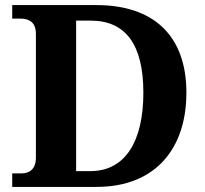

<svg xmlns="http://www.w3.org/2000/svg" viewBox="-20 -734 807 754"><path d="M28 0H359C591 0 712 -151 712 -370C712 -597 580 -714 359 -714H28V-661H60C94 -661 121 -647 121 -601V-115C121 -71 97 -53 64 -53H28ZM335 -62H279V-653H336C472 -653 543 -561 543 -370C543 -179 472 -62 335 -62Z"/></svg>

Font: Noto Serif Lao
Style: Bold
Weight: 700
Designer: Monotype Design Team
Foundry: Monotype Imaging Inc.
Version: Version 2.003